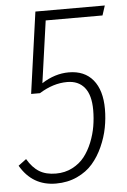

<svg xmlns="http://www.w3.org/2000/svg" viewBox="-51 -722 509 771"><g transform="rotate(-5 203.5 -336.5)"><path d="M144 11.2Q48.8 11.2 0 -73.2L32.2 -97.2Q53.2 -61.5 80.1 -45.2Q106.9 -28.8 147 -28.8Q183.6 -28.8 213.4 -44.2Q243.2 -59.6 262.2 -84Q281.2 -108.4 294.2 -140.6Q307.1 -172.9 312.5 -205.1Q317.9 -237.3 317.9 -270Q317.9 -330.6 293.2 -360.8Q268.6 -391.1 223.1 -391.1Q167 -391.1 110.8 -356H75.2L121.1 -684.1H400.9L388.2 -645H159.2L124 -395Q177.2 -429.2 232.9 -429.2Q296.4 -429.2 330.8 -387.5Q365.2 -345.7 365.2 -270Q365.2 -232.4 357.9 -194.6Q350.6 -156.7 333.7 -119.1Q316.9 -81.5 292.2 -53Q267.6 -24.4 229.2 -6.6Q190.9 11.2 144 11.2Z"/></g></svg>

Font: Fira Sans Compressed ExtraLight
Style: Italic
Weight: 250
Width: 3
Italic angle: -8°
Designer: Carrois Corporate & Edenspiekermann AG
Foundry: Carrois Corporate GbR & Edenspiekermann AG
Version: Version 4.203;PS 004.203;hotconv 1.0.88;makeotf.lib2.5.64775